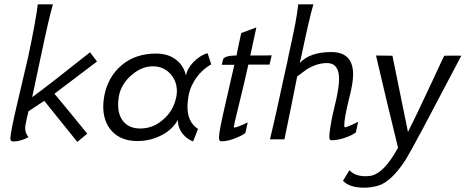

<svg xmlns="http://www.w3.org/2000/svg" viewBox="-20 -645 2156 889"><path d="M397 -403 429 -360 232 -211Q276 -159 384 -26L338 12L185 -178L112 -130Q105 -103 97 -62Q94 -31 112 -10Q75 10 42 10Q28 10 28 -2Q28 -30 58 -158Q88 -284 111 -384Q146 -550 155 -625H225Q207 -564 170 -388L129 -195Q197 -244 397 -403Z M941 -399 958 -347Q907 -318 877 -266Q857 -231 852 -196Q848 -169 848 -151Q848 -79 897 -48L874 10Q846 -1 827 -24Q803 -53 804 -90Q775 -40 720 -15Q671 8 617 8Q539 8 497 -39Q458 -82 458 -153Q458 -174 463 -202Q480 -289 542 -342Q606 -397 703 -397Q758 -397 794.5 -369Q831 -341 841 -295Q847 -328 876 -358Q905 -388 941 -399ZM796 -195Q799 -208 799 -223Q799 -271 767.5 -304.5Q736 -338 688 -338Q637 -338 591 -299Q540 -256 530 -197Q527 -177 527 -160Q527 -109 554 -79.5Q581 -50 629 -50Q688 -50 734 -90Q783 -131 796 -195Z M1238 -389 1228 -346H1130Q1109 -252 1092 -184Q1060 -56 1063 -55Q1070 -51 1127 -78L1116 -29Q1098 -15 1059 -1Q1024 11 1001 9Q994 8 994 -10Q994 -37 1026 -174Q1034 -206 1065 -345H1007L1012 -367Q1016 -388 1075 -388Q1078 -405 1085.5 -439.5Q1093 -474 1097 -492L1167 -518L1139 -388Q1236 -388 1238 -389Z M1638 -81 1628 -32Q1608 -17 1571 -5Q1534 6 1511 4Q1505 4 1505 -14Q1505 -38 1519 -108Q1524 -129 1538 -190Q1550 -248 1550 -279Q1550 -353 1494 -353Q1447 -353 1399 -323Q1390 -316 1356 -291Q1350 -259 1329.5 -158.5Q1309 -58 1297 0H1230Q1251 -84 1306 -340Q1307 -343 1308.5 -349.5Q1310 -356 1312 -367Q1314 -378 1316 -387Q1337 -482 1347 -534Q1355 -575 1361 -625H1431Q1413 -564 1376 -388L1368 -353Q1414 -404 1514 -404Q1615 -404 1615 -300Q1615 -258 1594 -179Q1574 -97 1574 -64Q1574 -58 1576 -56Q1583 -53 1638 -81Z M2116 -387 1935 -44Q1877 64 1858 95Q1792 196 1733 214Q1700 224 1666 224Q1598 224 1568 192L1598 143Q1623 171 1674 171Q1688 171 1701 168Q1760 154 1823 39Q1768 -185 1721 -388L1797 -387Q1830 -225 1869 -34Q1899 -92 1976 -257Q2036 -387 2037 -387Q2115 -388 2116 -387Z"/></svg>

Font: GFS Neohellenic Rg
Style: Italic
Weight: 400
Italic angle: -12°
Designer: Takis Katsoulidis and George D. Matthiopoulos
Foundry: Takis Katsoulidis and George D. Matthiopoulos
Version: Version 1.0